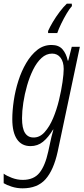

<svg xmlns="http://www.w3.org/2000/svg" viewBox="-40 -786 460 1046"><path d="M222 -617Q231 -638 248 -666.5Q265 -695 285 -721.5Q305 -748 324 -766H351L352 -753Q339 -739 323 -712Q307 -685 293 -656Q279 -627 272 -606H222ZM83 240Q52 240 24 231Q-4 222 -20 212V160Q-4 172 25 183Q54 194 84 194Q144 194 175 155.5Q206 117 223 39L234 -12Q236 -22 240.5 -41Q245 -60 251 -80H249Q223 -37 194 -13.5Q165 10 126 10Q78 10 52.5 -27.5Q27 -65 27 -137Q27 -183 35 -237.5Q43 -292 60 -345.5Q77 -399 103 -443Q129 -487 163 -514Q197 -541 241 -541Q280 -541 300.5 -517.5Q321 -494 329 -456H332L351 -531H395L274 41Q252 141 208 190.5Q164 240 83 240ZM142 -37Q176 -36 203 -66Q230 -96 249.5 -142.5Q269 -189 281.5 -241Q294 -293 300.5 -338.5Q307 -384 307 -410Q307 -449 290 -471.5Q273 -494 244 -494Q212 -494 186 -470Q160 -446 140.5 -406.5Q121 -367 107.5 -320Q94 -273 87 -226.5Q80 -180 80 -142Q80 -87 96 -62Q112 -37 142 -37Z"/></svg>

Font: Noto Sans ExtraCondensed Light
Style: Italic
Weight: 300
Width: 2
Italic angle: -12°
Designer: Monotype Design Team
Foundry: Monotype Imaging Inc.
Version: Version 2.013; ttfautohint (v1.8.4.7-5d5b)